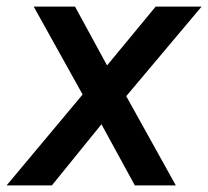

<svg xmlns="http://www.w3.org/2000/svg" viewBox="-47 -561 630 581"><path d="M-27 0H110L260 -185L361 0H485L335 -270L563 -541H424L277 -363L180 -541H55L203 -275Z"/></svg>

Font: Mluvka SemiBold
Style: Italic
Weight: 600
Italic angle: -8°
Designer: Modified by Jiří Krblich, Original typeface by Gumpita Rahayu
Foundry: Gumpita Rahayu & Jiří Krblich
Version: Version 2.000;Glyphs 3.1.1 (3134)